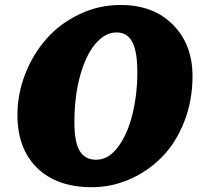

<svg xmlns="http://www.w3.org/2000/svg" viewBox="-20 -742 808 785"><path d="M51.3 -272.5Q51.3 -357.9 83 -439.2Q114.7 -520.5 169.7 -583Q224.6 -645.5 304.2 -683.6Q383.8 -721.7 473.1 -721.7Q606.9 -721.7 687 -641.1Q767.1 -560.5 767.1 -430.7Q767.1 -330.1 732.9 -243.7Q698.7 -157.2 641.6 -99.4Q584.5 -41.5 510 -9Q435.5 23.4 355.5 23.4Q212.4 23.4 131.8 -55.4Q51.3 -134.3 51.3 -272.5ZM373.5 -88.9Q423.8 -88.9 462.9 -141.6Q502 -194.3 521.7 -275.4Q541.5 -356.4 541.5 -447.3Q541.5 -530.8 521 -570.1Q500.5 -609.4 457 -609.4Q409.2 -609.4 369.6 -562.3Q330.1 -515.1 307.1 -430.7Q284.2 -346.2 284.2 -242.2Q284.2 -160.6 305.9 -124.8Q327.6 -88.9 373.5 -88.9Z"/></svg>

Font: Cooper* ExtraBold
Style: Italic
Weight: 800
Italic angle: -7°
Designer: Owen Earl
Foundry: indestructible type*
Version: Version 0.001